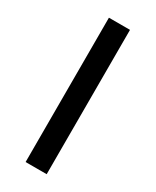

<svg xmlns="http://www.w3.org/2000/svg" viewBox="-173 -705 613 755"><g transform="rotate(30 133.0 -327.5)"><path d="M180.7 -655.3V0H85V-655.3Z"/></g></svg>

Font: Varta SemiBold
Style: Regular
Weight: 600
Designer: Joana Correia, Viktoriya Grabowska, Eben Sorkin
Foundry: Sorkin Type
Version: Version 1.003; ttfautohint (v1.3) -l 8 -r 24 -G 200 -x 12 -H